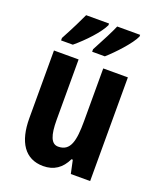

<svg xmlns="http://www.w3.org/2000/svg" viewBox="-143 -854 787 952"><g transform="rotate(20 250.5 -378.0)"><path d="M430 -757V-766H309C298 -739 268 -680 235 -619V-606H302C345 -644 412 -716 430 -757ZM266 -757V-766H145C133 -739 105 -682 71 -619V-606H133C186 -650 246 -714 266 -757ZM445 -547H315V-269C315 -165 302 -106 237 -106C200 -106 185 -147 185 -229V-547H55V-190C55 -65 103 10 200 10C256 10 296 -17 321 -70H328L343 0H445Z"/></g></svg>

Font: Noto Sans Armenian ExtraCondensed
Style: Regular
Weight: 400
Width: 2
Designer: Monotype Design Team
Foundry: Monotype Imaging Inc.
Version: Version 2.008